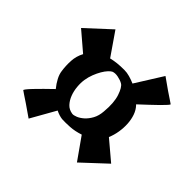

<svg xmlns="http://www.w3.org/2000/svg" viewBox="-135 -735 771 771"><g transform="rotate(45 250.5 -349.0)"><path d="M390.6 -436.5Q403.3 -422.9 410.2 -403.3Q417 -383.8 418.5 -360.8Q419.9 -337.9 416 -314Q412.1 -290 403.3 -269.5L485.4 -200.2L384.8 -106.4L319.3 -199.2Q290 -189.5 264.2 -188Q238.3 -186.5 219.7 -187.5Q210.9 -188.5 201.7 -191.4Q192.4 -194.3 182.6 -199.2L123 -93.8Q90.8 -116.2 72.3 -128.9Q53.7 -141.6 43 -148.4Q31.2 -156.2 27.3 -159.2Q25.4 -160.2 32.2 -168.9Q39.1 -177.7 51.8 -190.9Q64.5 -204.1 81.1 -220.7Q97.7 -237.3 116.2 -254.9Q102.5 -271.5 93.3 -289.1Q84 -306.6 82 -323.2Q78.1 -349.6 79.6 -377.9Q81.1 -406.2 94.7 -431.6L14.6 -500L116.2 -593.8L183.6 -496.1Q199.2 -500 216.8 -502Q234.4 -503.9 256.8 -503.9Q271.5 -503.9 287.1 -499.5Q302.7 -495.1 318.4 -488.3L390.6 -603.5Q421.9 -581.1 440.4 -568.4Q459 -555.7 469.7 -548.8Q480.5 -541 485.4 -538.1Q487.3 -537.1 479.5 -528.3Q471.7 -519.5 458 -505.9Q444.3 -492.2 425.8 -475.1Q407.2 -458 387.7 -439.5ZM233.4 -231.4Q241.2 -230.5 254.4 -235.8Q267.6 -241.2 280.8 -252.9Q293.9 -264.6 304.2 -283.2Q314.5 -301.8 316.4 -328.1Q321.3 -380.9 310.1 -414.6Q298.8 -448.2 285.2 -456.1Q273.4 -462.9 256.3 -466.3Q239.3 -469.7 227.5 -464.8Q221.7 -461.9 213.4 -453.1Q205.1 -444.3 196.8 -430.2Q188.5 -416 181.6 -398.4Q174.8 -380.9 171.9 -362.3Q168.9 -343.8 170.9 -321.8Q172.9 -299.8 180.2 -280.8Q187.5 -261.7 200.2 -248Q212.9 -234.4 233.4 -231.4Z"/></g></svg>

Font: Irish Grover
Style: Regular
Weight: 400
Designer: Squid
Foundry: Font Diner, Inc DBA Sideshow
Version: Version 1.000